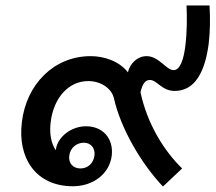

<svg xmlns="http://www.w3.org/2000/svg" viewBox="-20 -669 787 701"><path d="M575 12 645 -54C580 -117 518 -215 493 -332C499 -361 510 -377 527 -377C554 -377 570 -337 618 -337C693 -337 729 -409 742 -510C747 -553 748 -600 745 -649H661C663 -610 663 -552 657 -504C651 -453 638 -413 614 -413C586 -413 561 -464 515 -464C483 -464 455 -439 447 -405C415 -446 360 -464 311 -464C175 -464 76 -359 60 -224C43 -92 111 11 246 11C321 11 380 -35 388 -101C395 -163 356 -208 294 -208C240 -208 190 -169 184 -123V-120C166 -146 160 -183 165 -223C176 -314 232 -373 302 -373C350 -373 388 -345 396 -310C420 -202 495 -72 575 12ZM233 -101C236 -128 259 -148 286 -148C312 -148 328 -128 325 -101C321 -73 301 -54 274 -54C247 -54 229 -73 233 -101Z"/></svg>

Font: TPK Tissa Web SemiBold
Style: Italic
Weight: 600
Italic angle: -7°
Designer: Jacques Le Bailly, Suppakit Chalermlarp | Katatrad Co.,Ltd.
Foundry: Jacques Le Bailly, Cadson Demak Co.,Ltd.
Version: Version 5.000;Glyphs 3.1.2 (3151)